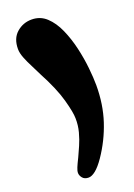

<svg xmlns="http://www.w3.org/2000/svg" viewBox="-168 -864 719 1028"><g transform="rotate(-20 191.5 -350.0)"><path d="M193 -223Q193 -256 172.5 -330.5Q152 -405 97 -508Q84 -536 68.5 -565.5Q53 -595 41.5 -624Q30 -653 30 -676Q30 -736 66.5 -768Q103 -800 152 -800Q201 -800 236 -767.5Q271 -735 294.5 -682Q318 -629 332 -568.5Q346 -508 352 -450Q358 -392 358 -351Q358 -242 327.5 -149.5Q297 -57 241 25Q214 64 191.5 82Q169 100 151 100Q128 100 116.5 86Q105 72 105 57Q105 45 112.5 27Q120 9 135 -21Q146 -45 160 -76.5Q174 -108 184 -145.5Q194 -183 193 -223Z"/></g></svg>

Font: Matemasie
Style: Regular
Weight: 400
Designer: Adam Yeo
Version: Version 1.001; ttfautohint (v1.8.4.7-5d5b)